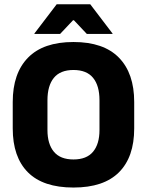

<svg xmlns="http://www.w3.org/2000/svg" viewBox="-20 -846 675 882"><path d="M317.5 15.5Q178 15.5 108.2 -54.5Q38.5 -124.5 38.5 -256V-377.5Q38.5 -509.5 108.8 -581.2Q179 -653 317.5 -653Q456 -653 526.2 -581.2Q596.5 -509.5 596.5 -377.5V-256Q596.5 -124.5 526.5 -54.5Q456.5 15.5 317.5 15.5ZM317.5 -113.5Q378 -113.5 407.5 -149Q437 -184.5 437 -248.5V-385.5Q437 -452.5 407.5 -488.5Q378 -524.5 317.5 -524.5Q257 -524.5 227.5 -488.5Q198 -452.5 198 -385.5V-248.5Q198 -184.5 227.5 -149Q257 -113.5 317.5 -113.5ZM240.5 -826.5H394.5L497 -692V-690H379L319.5 -753H315.5L256 -690H138V-692Z"/></svg>

Font: Anek Odia
Style: Bold
Weight: 700
Designer: Yesha Goshar & Mahesh Sahu (Odia), Yesha Goshar (Latin)
Foundry: Ek Type
Version: Version 1.003